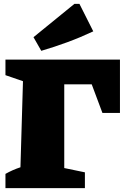

<svg xmlns="http://www.w3.org/2000/svg" viewBox="-20 -966 636 986"><path d="M8 0V-73Q45 -94 85 -107L98 -549L8 -580V-660H596V-386H506L451 -533H310V-103L416 -81V0ZM192 -705 152 -775 362 -946H388L459 -805Q393 -774 326.5 -749.5Q260 -725 192 -705Z"/></svg>

Font: Piazzolla Black
Style: Regular
Weight: 900
Designer: Juan Pablo del Peral
Foundry: Huerta Tipografica
Version: Version 1.330